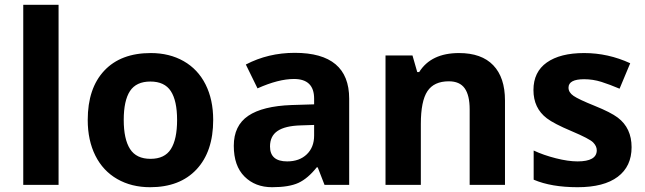

<svg xmlns="http://www.w3.org/2000/svg" viewBox="-20 -780 2723 810"><path d="M227.1 0H78.1V-759.8H227.1Z M879.4 -273.9Q879.4 -140.6 809.1 -65.4Q738.8 9.8 613.3 9.8Q534.7 9.8 474.6 -24.7Q414.6 -59.1 382.3 -123.5Q350.1 -188 350.1 -273.9Q350.1 -407.7 419.9 -481.9Q489.7 -556.2 616.2 -556.2Q694.8 -556.2 754.9 -522Q814.9 -487.8 847.2 -423.8Q879.4 -359.9 879.4 -273.9ZM528.3 -395.8Q502 -355.5 502 -274.2Q502 -192.9 528.6 -151.4Q555.2 -109.9 615 -109.9Q674.8 -109.9 700.9 -151.1Q727.1 -192.4 727.1 -273.7Q727.1 -355 700.7 -395.5Q674.3 -436 614.5 -436Q554.7 -436 528.3 -395.8Z M1119.1 -162.1Q1119.1 -99.1 1191.4 -99.1Q1243.2 -99.1 1274.2 -128.9Q1305.2 -158.7 1305.2 -208V-252.9L1247.6 -251Q1182.6 -249 1150.9 -227.5Q1119.1 -206.1 1119.1 -162.1ZM1210.4 -336.9 1305.2 -339.8V-363.8Q1305.2 -446.8 1220.2 -446.8Q1154.8 -446.8 1066.4 -407.2L1017.1 -507.8Q1111.3 -557.1 1223.6 -557.1Q1453.1 -557.1 1453.1 -363.8V0H1349.1L1320.3 -74.2H1316.4Q1278.8 -26.9 1239 -8.5Q1199.2 9.8 1127.9 9.8Q1056.6 9.8 1011.5 -35.2Q966.3 -80.1 966.3 -165Q966.3 -250 1027.1 -291.3Q1087.9 -332.5 1210.4 -336.9Z M1916.5 -556.2Q2011.7 -556.2 2061 -504.6Q2110.4 -453.1 2110.4 -356V0H1961.4V-318.8Q1961.4 -377.9 1940.4 -407.5Q1919.4 -437 1873.5 -437Q1811 -437 1783.2 -395.3Q1755.4 -353.5 1755.4 -256.8V0H1606.4V-545.9H1720.2L1740.2 -476.1H1748.5Q1798.8 -556.2 1916.5 -556.2Z M2231.4 -22V-145Q2272.9 -125.5 2325 -112.3Q2377 -99.1 2416.5 -99.1Q2497.6 -99.1 2497.6 -146Q2497.6 -163.6 2482.2 -179.2Q2466.8 -194.8 2391.6 -226.6Q2316.4 -258.3 2287.1 -280.8Q2230.5 -323.7 2230.5 -400.1Q2230.5 -476.6 2286.9 -516.4Q2343.3 -556.2 2444.3 -556.2Q2545.4 -556.2 2638.7 -513.2L2593.8 -405.8Q2552.7 -423.3 2517.1 -434.6Q2481.4 -445.8 2444.3 -445.8Q2378.4 -445.8 2378.4 -410.2Q2378.4 -390.1 2399.7 -375.5Q2420.9 -360.8 2488.8 -333.5Q2556.6 -306.2 2586.4 -283.7Q2644.5 -239.7 2644.5 -158.9Q2644.5 -78.1 2586.2 -34.2Q2527.8 9.8 2416.7 9.8Q2305.7 9.8 2231.4 -22Z"/></svg>

Font: NotoSans-Bold
Style: Bold
Weight: 700
Designer: Monotype Design team
Foundry: Monotype Imaging Inc.
Version: Version 1.04